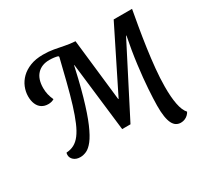

<svg xmlns="http://www.w3.org/2000/svg" viewBox="-175 -903 1317 1274"><g transform="rotate(-30 484.0 -266.5)"><path d="M505.3 0 443.2 -526 434 -529 389.8 -660H528.7L582.3 -185.8H585.3L820.3 -658.3H953.8L835.3 -519.7L569 0ZM173.3 22.7Q142.2 22.7 123.3 6.3Q104.5 -10.2 104.7 -32.7Q104.7 -43.7 107.8 -49.7Q140.5 -51.3 166.9 -65.3Q193.3 -79.3 215.7 -108.8Q238 -138.2 258.2 -185.6Q278.5 -233 299.2 -300Q319.8 -367 342.5 -456.8Q365.2 -546.5 392.8 -660L454 -588Q419.3 -422.2 387.5 -311.1Q355.7 -200 326.8 -133.2Q298 -66.3 271.8 -33Q245.7 0.3 221.2 11.5Q196.8 22.7 173.3 22.7ZM165.2 -388.2Q136 -388.2 115.2 -401.8Q94.5 -415.3 83.8 -440.6Q73 -465.8 73.2 -500.3Q73.5 -535.5 87.3 -569.5Q101.2 -603.5 128.9 -630.7Q156.7 -657.8 198.3 -674.2Q240 -690.7 296.8 -690.7Q340.3 -690.7 377.6 -684Q414.8 -677.3 450.9 -669.9Q487 -662.5 526.2 -660L470 -604L385 -621.8L380 -630.8Q351.3 -639 315.2 -639Q256.2 -639 222 -602.8Q187.8 -566.7 187.3 -498.2Q187.2 -472.3 192.8 -448.3Q198.5 -424.3 209.7 -400Q199.3 -393.5 187.5 -390.8Q175.7 -388.2 165.2 -388.2ZM864.8 158.3Q846.2 158.3 830.7 149.1Q815.2 139.8 804.7 119.2Q794.2 98.7 788.8 64.6Q783.3 30.5 783.8 -19.2Q784.3 -68.5 789.3 -144.7Q794.3 -220.8 806.8 -319.5Q819.2 -418.2 842.2 -533.7L836.7 -539.8L821 -658.3H961Q950.7 -602.2 938.7 -532Q926.7 -461.8 916 -386.7Q905.3 -311.5 898.3 -238.7Q891.3 -165.8 891 -103.3Q890.3 -23.2 901.2 32.8Q912 88.8 936.2 115.2Q930.5 126.7 919.8 136.8Q909.2 146.8 894.9 152.6Q880.7 158.3 864.8 158.3Z"/></g></svg>

Font: Sansita Swashed Light
Style: Regular
Weight: 300
Designer: Pablo Cosgaya
Foundry: Omnibus-Type
Version: Version 1.003